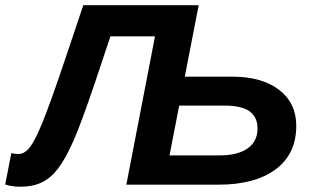

<svg xmlns="http://www.w3.org/2000/svg" viewBox="-80 -708 1194 736"><path d="M811 -414.1Q924.3 -414.1 990 -363.5Q1055.7 -313 1055.7 -225.6Q1055.7 -117.7 976.6 -58.8Q897.5 0 755.9 0H404.3L514.2 -568.8H343.3L286.6 -398.9Q231.4 -235.4 201.2 -167.2Q170.9 -99.1 142.8 -62.3Q114.7 -25.4 80.3 -8.8Q45.9 7.8 -3.9 7.8Q-31.7 7.8 -60.1 -0.5L-36.6 -121.1Q-22.9 -117.7 -9.8 -117.7Q14.6 -117.7 34.7 -143.8Q54.7 -169.9 82.8 -238.5Q110.8 -307.1 161.6 -457L239.3 -688H681.6L628.4 -414.1ZM569.8 -112.3H760.7Q831.5 -112.3 869.4 -139.2Q907.2 -166 907.2 -215.3Q907.2 -258.8 877 -281Q846.7 -303.2 779.8 -303.2H606.9Z"/></svg>

Font: Liberation Sans
Style: Bold Italic
Weight: 700
Italic angle: -12°
Designer: Steve Matteson
Foundry: Ascender Corporation
Version: Version 2.1.5